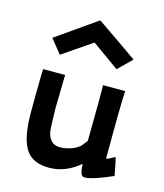

<svg xmlns="http://www.w3.org/2000/svg" viewBox="-102 -727 693 813"><g transform="rotate(15 245.0 -320.0)"><path d="M416 -526 357 -468Q343 -478 303.5 -506Q264 -534 238 -553Q151 -494 109 -465L60 -526L237 -650Q357 -568 416 -526ZM466 -29Q364 15 339 9Q324 6 322 -44Q261 9 188 9Q118 9 88 -34Q54 -81 54 -199Q54 -280 55 -315Q55 -368 57 -388H153Q150 -259 150 -240Q152 -149 155 -136Q168 -81 221 -87Q272 -93 298 -118Q303 -124 318 -143Q321 -367 319 -388H416Q412 -296 412 -93Q414 -91 415 -91Q419 -91 433.5 -99.5Q448 -108 449 -108Q452 -104 466 -29Z"/></g></svg>

Font: GFS Neohellenic Rg
Style: Bold
Weight: 700
Designer: Designed by Takis Katsoulidis and George D. Matthiopoulos.
Foundry: Designed by Takis Katsoulidis and George D. Matthiopoulos.
Version: Version 1.0